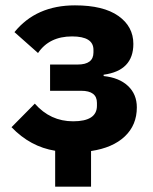

<svg xmlns="http://www.w3.org/2000/svg" viewBox="-20 -557 571 717"><path d="M186 140V6Q93 -9 23 -82L110 -170Q168 -104 253 -104Q342 -104 342 -162V-173Q342 -218 283 -218H167V-316H270Q329 -316 329 -361V-371Q329 -421 249 -421Q164 -421 122 -359L34 -437Q115 -537 260 -537Q366 -537 422 -497.5Q478 -458 478 -393Q478 -293 367 -278V-273Q425 -267 458 -236Q491 -205 491 -156Q491 -90 446 -47.5Q401 -5 320 7V140Z"/></svg>

Font: Anuphan
Style: Bold
Weight: 700
Designer: Mike Abbink, Paul van der Laan, Pieter van Rosmalen, Mint Tantisuwanna
Foundry: Bold Monday; Cadson Demak
Version: Version 3.002;hotconv 1.0.109;makeotfexe 2.5.65596